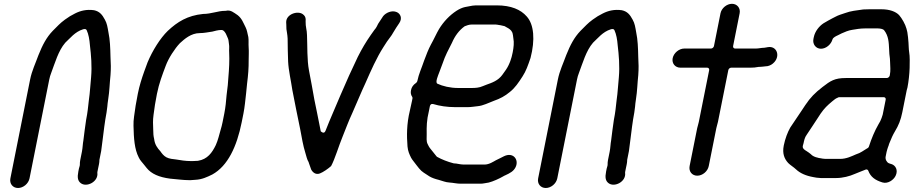

<svg xmlns="http://www.w3.org/2000/svg" viewBox="-20 -766 4696 983"><path d="M399.5 10 390.9 53C389.4 60.7 388.6 68.8 388.8 77.4C388.9 83.3 385.5 90.2 384.1 97L381.1 112C374.9 143.1 378.5 159.7 392.9 171.2C423.2 195.4 484.5 164.2 478.4 119C478.3 117.9 478.3 116.3 478.5 115L482.1 97C485 82.6 488.3 70.4 488.8 58.9C488.8 57.3 488.7 54 488.9 53L498 7.3C504.5 -37 507.6 -72.5 513.9 -117.3L519.1 -153.3C519.2 -153.5 519.2 -153.8 519.2 -154C522 -167.8 524.1 -179.9 525.5 -190.2L529.4 -219.8C530.1 -229.4 531.6 -242.7 533.9 -257.5C541 -301.7 541 -337.6 545.8 -381.7C548.3 -415.9 547.7 -440.6 545.7 -475.1C544.7 -520.3 543.3 -562.4 535.2 -600.4C530.4 -627.8 527.9 -646.3 516.9 -665.5C503.6 -690.3 490.4 -707.5 461.4 -713.7C423.3 -719 391.7 -711.1 364.4 -697.2C341.3 -685.1 335.1 -681.9 312.4 -665.5C286.2 -646.4 274.2 -631.7 250.2 -608.2C218 -574.8 197.6 -535.6 176.9 -483.8C162 -442.1 143.1 -403.8 134.2 -359L33.2 147C27.7 174.3 45.3 196.5 72.3 196.5C99.2 196.5 125.7 174.3 131.2 147L232.2 -359C234.4 -370.4 237.8 -381.8 242 -392.3C261.4 -443.2 278.6 -506.3 313.8 -546.9C314.1 -547.3 314.7 -547.9 315.2 -548.4C338.9 -569.9 363.2 -602.8 405 -615.9C412 -618 420.4 -618.7 423.6 -611.9C433.4 -590.8 438.2 -563.6 440.5 -533.6C446.3 -484.7 451.5 -428 446.4 -370.3C442 -330.5 441.2 -294.7 434.9 -252.8C430.6 -215.4 428.9 -192.5 420.9 -152.3C415.7 -117.7 410.9 -79.8 407 -48C407 -47.7 406.9 -47.3 406.9 -47C403.6 -30.5 403.5 -10.2 399.5 10Z M1019.3 -694.5C940.1 -686.5 888.7 -654.6 838.9 -607.9C800.5 -570.7 760.5 -506.9 735.5 -446.7L718 -399C705.3 -363.1 694 -327.9 685.6 -286C681.5 -265.6 677.7 -245 674.5 -225.6C669.4 -186.5 662 -151.9 663.5 -121.9C665 -57.1 668.4 -2.7 690.3 39.9C697.2 54.7 706.3 63.3 717.4 77.2L731 94.2C755.1 124.2 794.5 141.2 850.6 148.6C886.4 151.4 915.2 156.4 953.3 156.5C962.5 155.9 972.5 155.2 981.3 154.5C1014.2 152.7 1039.2 141 1067.3 127.2C1146.2 83.5 1192.6 -15.5 1217.4 -140L1226.4 -185C1233 -217.9 1236.2 -255.8 1240 -287.9L1245 -337.9C1250.6 -382.1 1253.5 -417.7 1253.1 -457.5C1253.1 -481.4 1254.7 -501.2 1253.1 -521.7C1251.5 -543.1 1253.9 -559.5 1251.4 -576.3C1246.6 -595.6 1244.6 -612.4 1237.7 -625.7C1224.5 -651.4 1218.9 -670.6 1196.8 -688.4C1175.8 -702.1 1161.6 -716.5 1136.8 -710.8C1136.1 -710.7 1134.8 -710.5 1133.8 -710.5H1131.8C1095.8 -710.5 1062.5 -694.8 1019.3 -694.5ZM969.3 58.5H953.3C932 58.5 904 54.6 881.1 50.4C867.6 48.9 846.1 47.2 831.6 39.2C817.6 31.4 809 19.9 800.6 7.9C786.6 -7.3 772.4 -25.3 769.2 -54.6C765.5 -69.9 764.6 -81.9 764.4 -103.3C763.7 -128.2 761.8 -148.4 766.1 -178.1C769.7 -209.8 776.3 -249.3 783.4 -285C794.4 -340.2 811.3 -383.4 828.4 -429.1C843.1 -468.6 874.3 -516.7 900.7 -544.5C900.9 -544.7 901.3 -545.1 901.6 -545.4C924.4 -566.1 958.1 -596.5 1003.1 -596.5C1023.2 -596.5 1045.3 -601 1067 -604.2C1078 -607.1 1097.3 -612.5 1112.3 -612.5L1114.3 -612.5C1121.3 -612.5 1126 -608.1 1131 -601.8C1138.6 -592.4 1141.2 -580.4 1146.1 -571.5C1150.5 -563.5 1150.6 -550.6 1152 -542.5C1155.2 -526.5 1152 -511.1 1153.3 -497.3C1155.4 -457 1153 -412.6 1149.2 -369.5L1146.2 -329.6C1146.2 -329.4 1146.2 -329.2 1146.1 -329L1140 -278.3C1137.9 -250.6 1134.6 -215.9 1128.4 -185L1119.4 -140C1116.8 -127 1113.5 -114 1109.7 -101.7C1102.8 -78.1 1096 -47.2 1084.6 -22.7C1066 15.5 1042.4 49.5 993.6 57.3C993.1 57.4 992.2 57.5 991.5 57.5C985 57.5 977.2 58.5 969.3 58.5Z M1559.9 63.6 1561.6 69.1 1573.2 101.9C1580.9 116.4 1596.3 130 1617.5 122.1C1634.2 116 1661.1 97.1 1675.2 84.2C1694.6 48.6 1714.7 -20.2 1734.1 -66.8C1750.9 -108.2 1764.4 -145.8 1782.9 -185.3C1798.8 -220.6 1832.8 -302.5 1850.8 -340.1C1879.3 -404.8 1908 -470.5 1943.5 -525.6L1961 -552.8C1974.9 -573.4 1983.3 -580.7 1992.7 -598.5C2002.8 -616.2 2013.9 -632.6 2024 -647.5C2041.5 -673.2 2029.5 -695.9 2011.8 -703.8C1985.8 -715.5 1954.7 -700.1 1941.5 -683.1C1933.8 -671.7 1926.1 -658.8 1916 -644.2C1912.9 -638.9 1907.6 -623.9 1896.5 -612.4C1891.9 -606.5 1885.8 -598.1 1878.5 -587.1C1853.4 -551 1833.1 -517 1811.8 -474.7C1780.2 -408.7 1753.7 -350.5 1722.6 -277.6C1693.5 -207 1673.1 -164.3 1646.5 -96.1C1638.7 -76.3 1622.1 -94.1 1622.1 -94.1C1619.6 -108.4 1617 -121.6 1614.2 -134.1C1605.2 -175.6 1600.1 -208.5 1589.5 -255.8C1579.4 -312 1572.7 -350.7 1562.1 -404.4C1551.4 -460.5 1554.3 -528.4 1551.8 -586.2C1551.5 -613.7 1543.9 -627.8 1544.7 -656.1L1545 -667.5C1544.5 -677.7 1540.1 -686.6 1529.5 -693.9C1502.4 -712.6 1443.9 -692.8 1445.2 -651.3L1445.8 -639.6C1446.2 -631.1 1446.3 -624.5 1446.4 -617.2C1447.8 -604.4 1451.6 -589.9 1452.6 -568.4C1453.4 -533.6 1453.1 -486.7 1455.1 -450.7C1457.4 -404.7 1469.8 -353.2 1476.7 -305.3C1488.8 -244.1 1504.1 -164.1 1516.7 -105.8C1524.3 -65.3 1532 -18.9 1543 15.5C1549.1 34.8 1551.6 50.6 1559.9 63.6Z M2304.9 70.5C2304.1 70.5 2302.9 70.4 2302 70.1C2271 62 2241.9 50.4 2218 37.2C2217.1 36.7 2216 35.8 2215.2 34.8L2182.4 -6.2C2175.6 -14.6 2173 -21.5 2168.8 -29.7C2162.4 -42.2 2164.5 -62 2164.6 -79.5C2164 -116.9 2164.2 -150.1 2175.9 -197.3L2180.6 -221C2184 -238.1 2197.7 -233.4 2199 -233C2230 -223.6 2269.1 -217.5 2309.4 -217.5H2375.4C2393.8 -217.5 2410.2 -221 2426.3 -222.4C2453.9 -224.9 2480.3 -239.3 2508.3 -249.7C2540.9 -261 2565.5 -274.4 2590.2 -295C2616.9 -316 2634.9 -343.1 2655.5 -375.1C2673.1 -402 2683 -430.6 2696.2 -469.3C2720.3 -561.9 2714.1 -640.7 2676.7 -681.8C2646.4 -716.7 2596.8 -738.5 2523.4 -738.5H2416.4C2405.2 -738.5 2393.6 -736.2 2380.9 -733.7L2360.3 -729.8C2347.4 -727 2332.6 -720.6 2317.4 -710.9C2282.6 -688.3 2251.2 -655.7 2227.8 -617.3C2215.2 -596.2 2200.4 -562.6 2186.2 -537.8C2173.6 -514.3 2162.2 -485.1 2151.2 -455.2C2139.3 -419 2123.9 -387.6 2116.6 -351C2116 -347.9 2113.4 -343.6 2109.8 -341.2C2095.3 -331.3 2087.3 -319.8 2084.2 -304C2081.6 -290.9 2083.5 -280.2 2090.3 -270.3C2091.8 -268.1 2092.4 -265.1 2091.8 -262L2089.2 -248.8C2084.8 -230.2 2081.4 -214.6 2078.2 -198.7C2061.6 -130 2062.1 -70.6 2066.3 -16.4C2068.6 8.3 2075.7 23.4 2084.8 41.7C2091.1 53.5 2102 64.8 2112.3 79.4L2125.6 96.2C2141.6 116.1 2154.5 120.1 2178.9 137.2C2191 144.4 2208 150.5 2226 154.8C2247 160.4 2260 167.2 2281.1 168.5C2302.1 169.8 2318 174.5 2338.2 174.5H2441.2C2452.4 174.5 2467.5 170.8 2481.9 168.7C2503.7 163.4 2537.4 148 2556.1 137C2559.9 134.7 2562 133.3 2566.9 131.5C2591.1 120.4 2609.3 110.8 2619.5 90.4C2638.7 51.9 2607.8 11.2 2560.7 33.7C2546.7 41.8 2531.2 47.6 2518.7 54.6C2506.8 61 2484.6 76.5 2460.7 76.5H2354.7C2335.7 76.5 2319.1 70.5 2304.9 70.5ZM2396.9 -640.5H2516.9C2523.8 -640.5 2531.3 -638.2 2534.4 -638C2545.8 -637 2554.7 -633.3 2561.8 -632.4C2564 -632.1 2566.3 -631.1 2568 -629.3L2582.6 -621.2C2587.8 -618.3 2592.4 -614 2596.8 -609.5C2598 -608.2 2599.5 -604.9 2600.4 -603.8C2606.7 -596 2607 -575.4 2608.3 -569.8C2612.5 -549.1 2610 -523.2 2604.9 -498C2601.9 -482.7 2597.6 -465.5 2592.8 -453.5L2588.8 -443.5C2582.9 -428.7 2574.5 -413.9 2563.7 -399.5C2555.9 -389 2548.6 -375.9 2534.5 -364.2C2507.7 -341.8 2475.7 -335.8 2451.4 -324.8C2434 -316.9 2414.2 -315.5 2395 -315.5H2326C2284.7 -315.5 2246.3 -324.9 2219.5 -337.5C2206.5 -343.6 2223.6 -380.7 2228.3 -394L2245.5 -439.9C2260.1 -483.4 2275.3 -510 2294.1 -547.2C2309.1 -582.1 2330.5 -611.2 2359.1 -631.6C2369.9 -635.4 2380.5 -640.5 2396.9 -640.5Z M3101.5 10 3092.9 53C3091.4 60.7 3090.6 68.8 3090.8 77.4C3090.9 83.3 3087.5 90.2 3086.1 97L3083.1 112C3076.9 143.1 3080.5 159.7 3094.9 171.2C3125.2 195.4 3186.5 164.2 3180.4 119C3180.3 117.9 3180.3 116.3 3180.5 115L3184.1 97C3187 82.6 3190.3 70.4 3190.8 58.9C3190.8 57.3 3190.7 54 3190.9 53L3200 7.3C3206.5 -37 3209.6 -72.5 3215.9 -117.3L3221.1 -153.3C3221.2 -153.5 3221.2 -153.8 3221.2 -154C3224 -167.8 3226.1 -179.9 3227.5 -190.2L3231.4 -219.8C3232.1 -229.4 3233.6 -242.7 3235.9 -257.5C3243 -301.7 3243 -337.6 3247.8 -381.7C3250.3 -415.9 3249.7 -440.6 3247.7 -475.1C3246.7 -520.3 3245.3 -562.4 3237.2 -600.4C3232.4 -627.8 3229.9 -646.3 3218.9 -665.5C3205.6 -690.3 3192.4 -707.5 3163.4 -713.7C3125.3 -719 3093.7 -711.1 3066.4 -697.2C3043.3 -685.1 3037.1 -681.9 3014.4 -665.5C2988.2 -646.4 2976.2 -631.7 2952.2 -608.2C2920 -574.8 2899.6 -535.6 2878.9 -483.8C2864 -442.1 2845.1 -403.8 2836.2 -359L2735.2 147C2729.7 174.3 2747.3 196.5 2774.3 196.5C2801.2 196.5 2827.7 174.3 2833.2 147L2934.2 -359C2936.4 -370.4 2939.8 -381.8 2944 -392.3C2963.4 -443.2 2980.6 -506.3 3015.8 -546.9C3016.1 -547.3 3016.7 -547.9 3017.2 -548.4C3040.9 -569.9 3065.2 -602.8 3107 -615.9C3114 -618 3122.4 -618.7 3125.6 -611.9C3135.4 -590.8 3140.2 -563.6 3142.5 -533.6C3148.3 -484.7 3153.5 -428 3148.4 -370.3C3144 -330.5 3143.2 -294.7 3136.9 -252.8C3132.6 -215.4 3130.9 -192.5 3122.9 -152.3C3117.7 -117.7 3112.9 -79.8 3109 -48C3109 -47.7 3108.9 -47.3 3108.9 -47C3105.6 -30.5 3105.5 -10.2 3101.5 10Z M3850.3 -517.5H3743.3C3737.9 -517.5 3731.8 -522.4 3733.3 -530L3766.8 -698C3772.1 -724.2 3754.1 -746.5 3727.5 -746.5C3700.9 -746.5 3674.1 -724.2 3668.8 -698L3635.3 -530C3634.2 -524.6 3627.9 -517.5 3620.3 -517.5H3483.3C3456.4 -517.5 3429.2 -494.6 3423.9 -468C3418.7 -441.6 3436.6 -419.5 3463.7 -419.5H3600.7C3607.6 -419.5 3612.1 -413.8 3610.8 -407L3557.8 -142C3555.6 -130.8 3551.1 -118 3549.5 -110L3510.7 84C3505.3 111.3 3522.9 133.5 3549.8 133.5C3576.8 133.5 3603.3 111.3 3608.7 84L3647.5 -110C3649.6 -120.9 3654.1 -133 3655.8 -142L3708.8 -407C3710.1 -413.8 3716.9 -419.5 3723.7 -419.5H3821.7C3837.2 -419.5 3849 -420.5 3861.8 -423.2C3862.5 -423.4 3863.7 -423.5 3864.5 -423.5H3867.5C3878 -423.5 3888.4 -425.5 3899 -426.4L3909.5 -427.4C3922.5 -430.1 3934.5 -436.6 3944.7 -448.1C3975.5 -482.7 3955.7 -531.7 3911.9 -524.7L3901.5 -522.9C3900.3 -522.5 3896.1 -521.5 3893.1 -521.5C3878.6 -521.5 3863.9 -517.5 3850.3 -517.5Z M4522.9 -2C4524.2 -8.7 4527.5 -14 4529.8 -21.6C4530.7 -25.7 4532.1 -30.3 4535.2 -37C4543.1 -56.6 4550.5 -74.3 4562.1 -93.7C4580.2 -123.3 4591.8 -151.6 4599.6 -191L4622.2 -304C4623.1 -308.5 4624.2 -312.5 4626 -317.9C4632 -348.7 4636.1 -386.8 4637.1 -417.9C4637.6 -444.1 4638.7 -477.6 4634.8 -498.6C4632.2 -513.9 4632.5 -533.2 4631.3 -547.6L4628.9 -575.4C4627.8 -585.5 4626.7 -593.6 4625.4 -601.3L4621.1 -618.9C4615.5 -640.9 4597.4 -672.9 4583.2 -688.7C4566.1 -706.6 4534.6 -718.5 4493.4 -718.5H4430.4C4420.7 -718.5 4411.6 -718.2 4399.5 -717.6C4364.9 -712.8 4334.3 -709.7 4307.1 -699.3C4286.8 -692.5 4272.1 -688.4 4257.2 -680.2L4241.3 -672.1C4229.9 -666.5 4209.4 -654.5 4196.3 -646.8C4174.9 -632.8 4152.6 -606.6 4146.3 -575L4144.5 -566C4139.3 -539.8 4157.3 -516.5 4183.1 -516.5C4209.4 -516.5 4235 -538.7 4242.1 -564C4245.2 -574.7 4261.9 -581.7 4269.1 -585.1L4289 -595.1C4303.4 -601.6 4324 -610.6 4343.4 -613.3C4362.4 -616.7 4385.3 -620.5 4408.9 -620.5H4473.9C4487 -620.5 4501.7 -617.1 4506 -611.8C4517.7 -597.2 4524 -581 4527.3 -564.6C4533.6 -533.2 4530.9 -495 4536 -467.5C4536.1 -467.1 4536.1 -466.5 4536.2 -466L4537.2 -445.8C4537.5 -423.9 4540.6 -406 4535.8 -382L4535.2 -379C4534.1 -373.6 4527.7 -366.5 4520.2 -366.5H4310.2C4253 -366.5 4231.6 -351.9 4191.5 -320.8C4152.7 -290.8 4129.1 -267.2 4102.8 -227.7L4085.5 -201.6C4065.6 -173.1 4046.4 -142.2 4026 -113C4012.5 -89.6 3999.6 -55.5 3992.7 -21C3984.5 20.2 3995.8 47.3 4015.5 68.6C4025.5 79 4042.9 89.1 4055.6 101.2C4076 120.7 4106.4 134.2 4144 140.7L4160 143.6C4166 144.2 4173.2 144.8 4181.5 145.5H4261.9C4294.1 145.5 4330.6 136.1 4355.5 124.8C4371.3 117.6 4399 108 4413.1 101.8C4418.6 100.7 4423.6 103.2 4425.3 107.8C4437.1 139.4 4460.3 156.6 4497.9 168C4525.1 176.4 4554.6 155.9 4565.1 134.5C4579.7 104.9 4564.8 80.3 4543.8 74C4539.8 72.8 4535.2 71.8 4530.1 69.4C4519.9 64.6 4511.6 49.8 4514.3 36L4519.1 12C4520 7.3 4522 2.7 4522.9 -2ZM4504.6 -268.5C4511.4 -268.5 4516 -262.8 4514.6 -256L4499.4 -180C4499.4 -179.6 4499.2 -178.9 4499 -178.4L4493.7 -162.2C4489.2 -149.8 4485.2 -141.6 4477.4 -129.2C4457.7 -94.9 4442.1 -57.4 4428.5 -15.4C4426.6 -9.8 4421.7 -6.7 4416.3 -4.3L4393.2 10.2C4384.6 15.5 4376 20 4361.7 24.6C4341.4 33.3 4314 47.5 4281.5 47.5H4206.5C4201.8 47.5 4197.3 47.1 4192.6 46.3L4177.1 43.5C4175.1 43.4 4171.5 43.2 4166.1 41.1C4154 38.9 4139 32.6 4130.4 22.6C4124.8 17.9 4117.4 12.5 4108.5 6.9C4104.4 4.3 4087.3 -4.1 4090.1 -18L4090.7 -21C4091.5 -25 4092.5 -28.5 4094.3 -33.9C4096.4 -44.3 4100 -63.2 4110 -75.8C4126.9 -102.6 4150 -134.6 4166.9 -162L4181.5 -184.4C4200.9 -212.1 4215.3 -225.9 4241.6 -247.8C4250.8 -255.4 4259.5 -262.5 4266.9 -264.9C4271.8 -266.4 4270.3 -268.5 4279.6 -268.5Z"/></svg>

Font: Smoothie
Style: LightIt
Weight: 400
Foundry: Cannot Into Space Fonts
Version: Version 0.8